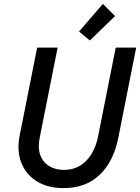

<svg xmlns="http://www.w3.org/2000/svg" viewBox="-20 -966 725 994"><path d="M308.6 7.8Q228.5 7.8 171.9 -26.6Q115.2 -61 90.6 -122.8Q65.9 -184.6 82 -265.6L172.4 -719.7H278.3L185.5 -252.9Q174.8 -199.7 188.7 -162.6Q202.6 -125.5 234.9 -106Q267.1 -86.4 311 -86.4Q379.9 -86.4 425.8 -133.1Q471.7 -179.7 487.8 -259.8L579.1 -719.7H685.1L592.3 -252Q567.9 -129.4 495.8 -60.8Q423.8 7.8 308.6 7.8ZM445.3 -756.3 389.2 -802.7 512.7 -945.8 575.7 -882.8Z"/></svg>

Font: Reddit Sans Medium
Style: Italic
Weight: 500
Italic angle: -11.25°
Designer: Stephen Hutchings
Version: Version 1.013